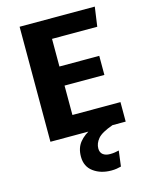

<svg xmlns="http://www.w3.org/2000/svg" viewBox="-140 -799 894 1146"><g transform="rotate(-15 307.5 -225.5)"><path d="M263.6 -590.8V-420H509.7V-302.1H263.6V-120.5H560.5V0H95.4V-710.8H560L543.1 -590.8ZM461 -52.8 479 0Q407.7 25.1 384.4 53.3Q361 81.5 361 112.8Q361 137.9 377.2 150.5Q393.3 163.1 420.5 163.1Q436.9 163.1 450 161Q463.1 159 475.9 155.9L463.6 251.8Q449.7 255.4 435.4 257.7Q421 260 403.1 260Q337.9 260 293.1 227.2Q248.2 194.4 248.2 133.3Q248.2 79.5 276.4 44.9Q304.6 10.3 353.1 -12.3Q401.5 -34.9 461 -52.8Z"/></g></svg>

Font: FiraCode Nerd Font
Style: Bold
Weight: 700
Designer: Carrois Corporate, Edenspiekermann AG, Nikita Prokopov
Foundry: Carrois Corporate, Edenspiekermann AG, Nikita Prokopov
Version: Version 6.002;Nerd Fonts 2.1.0